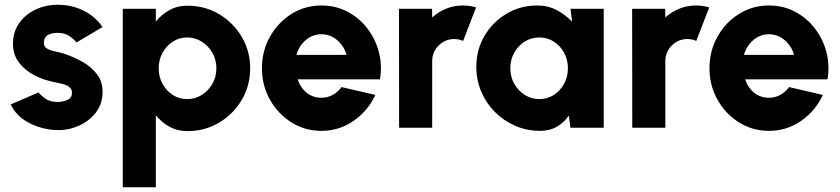

<svg xmlns="http://www.w3.org/2000/svg" viewBox="-20 -537 3532 807"><path d="M205.5 9Q148 4.5 98.2 -22.5Q48.5 -49.5 25 -98L142 -148.5Q150.5 -137 170.2 -122.8Q190 -108.5 221 -108.5Q244 -108.5 263.2 -117Q282.5 -125.5 282.5 -147Q282.5 -163 271.2 -171.5Q260 -180 243.8 -184Q227.5 -188 213 -191Q167 -199 126.2 -219.8Q85.5 -240.5 60 -273.8Q34.5 -307 34.5 -352.5Q34.5 -403 60.8 -440Q87 -477 129.8 -497Q172.5 -517 222 -517Q280.5 -517 330.2 -492.8Q380 -468.5 411 -423.5L301.5 -358.5Q291.5 -372 273.5 -384.2Q255.5 -396.5 233.5 -398.5Q204.5 -401 184.5 -391.5Q164.5 -382 164.5 -356Q164.5 -340 178.8 -332.2Q193 -324.5 212 -320.8Q231 -317 245.5 -312.5Q289 -298.5 327.2 -276.8Q365.5 -255 388.8 -223.5Q412 -192 411 -149Q411 -99.5 381.5 -62.2Q352 -25 305 -5.8Q258 13.5 205.5 9Z M635 250H496V-500H635V-446.5Q659 -476 692 -494.5Q725 -513 768.5 -513Q841 -513 900.8 -477.5Q960.5 -442 996 -382.2Q1031.5 -322.5 1031.5 -250Q1031.5 -177 996 -117Q960.5 -57 900.8 -21.5Q841 14 768.5 14Q725 14 692 -4.5Q659 -23 635 -52.5ZM766.5 -379.5Q733 -379.5 706 -361.8Q679 -344 663 -314.8Q647 -285.5 647 -250Q647 -214 663 -184.8Q679 -155.5 706 -138Q733 -120.5 766.5 -120.5Q800.5 -120.5 828.2 -138Q856 -155.5 872.8 -184.8Q889.5 -214 889.5 -250Q889.5 -285.5 872.8 -314.8Q856 -344 828.2 -361.8Q800.5 -379.5 766.5 -379.5Z M1331 13Q1262 13 1205.2 -22.5Q1148.5 -58 1114.8 -117.8Q1081 -177.5 1081 -250.5Q1081 -323 1114.8 -383Q1148.5 -443 1205.2 -478.5Q1262 -514 1331 -514Q1390.5 -514 1439.8 -488.2Q1489 -462.5 1523.2 -418.5Q1557.5 -374.5 1572.2 -319Q1587 -263.5 1577 -203.5H1231Q1241.5 -171 1266.5 -149Q1291.5 -127 1331 -126Q1356.5 -126 1378.2 -138Q1400 -150 1415.5 -171L1557.5 -138Q1527 -71.5 1466.5 -29.2Q1406 13 1331 13ZM1226 -306.5H1436.5Q1426 -343.5 1397.2 -368.2Q1368.5 -393 1331 -393Q1294 -393 1265.2 -368.5Q1236.5 -344 1226 -306.5Z M1657.5 0 1657 -500H1796L1796.5 -463.5Q1822 -487 1855.2 -500.5Q1888.5 -514 1926 -514Q1953.5 -514 1981 -506L1926.5 -365Q1908.5 -373 1889.5 -373Q1851 -373 1823.8 -345.8Q1796.5 -318.5 1796.5 -280V0Z M2378 -500H2517.5V0H2377.5L2371 -51.5Q2351.5 -22.5 2321.2 -4.8Q2291 13 2250.5 13Q2194.5 13 2146 -8Q2097.5 -29 2060.5 -66Q2023.5 -103 2002.8 -151.8Q1982 -200.5 1982 -256.5Q1982 -327.5 2016.2 -386Q2050.5 -444.5 2108.8 -479.2Q2167 -514 2238 -514Q2283.5 -514 2320 -494.5Q2356.5 -475 2384.5 -446ZM2247 -120.5Q2281 -120.5 2308 -138Q2335 -155.5 2351 -184.8Q2367 -214 2367 -250Q2367 -286 2351 -315.2Q2335 -344.5 2308 -362Q2281 -379.5 2247 -379.5Q2212.5 -379.5 2185 -362Q2157.5 -344.5 2141.2 -315.2Q2125 -286 2125 -250Q2125 -214 2141.5 -184.8Q2158 -155.5 2185.8 -138Q2213.5 -120.5 2247 -120.5Z M2637.5 0 2637 -500H2776L2776.5 -463.5Q2802 -487 2835.2 -500.5Q2868.5 -514 2906 -514Q2933.5 -514 2961 -506L2906.5 -365Q2888.5 -373 2869.5 -373Q2831 -373 2803.8 -345.8Q2776.5 -318.5 2776.5 -280V0Z M3212 13Q3143 13 3086.2 -22.5Q3029.5 -58 2995.8 -117.8Q2962 -177.5 2962 -250.5Q2962 -323 2995.8 -383Q3029.5 -443 3086.2 -478.5Q3143 -514 3212 -514Q3271.5 -514 3320.8 -488.2Q3370 -462.5 3404.2 -418.5Q3438.5 -374.5 3453.2 -319Q3468 -263.5 3458 -203.5H3112Q3122.5 -171 3147.5 -149Q3172.5 -127 3212 -126Q3237.5 -126 3259.2 -138Q3281 -150 3296.5 -171L3438.5 -138Q3408 -71.5 3347.5 -29.2Q3287 13 3212 13ZM3107 -306.5H3317.5Q3307 -343.5 3278.2 -368.2Q3249.5 -393 3212 -393Q3175 -393 3146.2 -368.5Q3117.5 -344 3107 -306.5Z"/></svg>

Font: Urbanist ExtraBold
Style: Regular
Weight: 800
Designer: Corey Hu
Foundry: Corey Hu
Version: Version 1.330; ttfautohint (v1.8.4.7-5d5b)